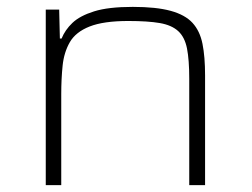

<svg xmlns="http://www.w3.org/2000/svg" viewBox="-20 -538 731 558"><path d="M113 0V-510H152L154 -426H159Q169 -451 190.5 -471.5Q212 -492 253.5 -505Q295 -518 366 -518Q434 -518 476 -506.5Q518 -495 539.5 -471.5Q561 -448 568.5 -410.5Q576 -373 576 -319V0H530V-309Q530 -364 523.5 -397Q517 -430 498 -447.5Q479 -465 444.5 -471Q410 -477 353 -477Q281 -477 240.5 -461Q200 -445 183 -415.5Q166 -386 162 -347.5Q158 -309 158 -264V0Z"/></svg>

Font: Saira Expanded ExtraLight
Style: Regular
Weight: 250
Width: 7
Designer: Hector Gatti with collaboration of the Omnibus-Type team
Foundry: Omnibus-Type
Version: Version 1.101